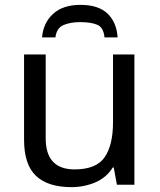

<svg xmlns="http://www.w3.org/2000/svg" viewBox="-20 -760 658 790"><path d="M533 -536V0H461L448 -71H444Q418 -29 372 -9.5Q326 10 274 10Q177 10 128 -36.5Q79 -83 79 -185V-536H168V-191Q168 -63 287 -63Q376 -63 410.5 -113Q445 -163 445 -257V-536ZM311 -740Q385 -740 422.5 -704Q460 -668 464 -606H410Q406 -647 380.5 -658Q355 -669 309 -669Q270 -669 241.5 -657Q213 -645 208 -606H153Q158 -666 198.5 -703Q239 -740 311 -740Z"/></svg>

Font: Go Noto Current
Style: Regular
Weight: 400
Designer: Monotype Design Team
Foundry: Monotype Imaging Inc.
Version: Version 2.007; ttfautohint (v1.8) -l 8 -r 50 -G 200 -x 14 -D